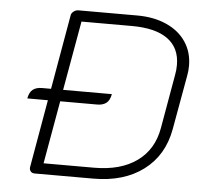

<svg xmlns="http://www.w3.org/2000/svg" viewBox="-51 -754 868 808"><g transform="rotate(5 383.5 -350.0)"><path d="M732 -508Q732 -486 728 -466L687 -237Q667 -125 584 -62.5Q501 0 372 0H124Q113 0 107 -7.5Q101 -15 103 -26L153 -312H66Q71 -339 85.5 -350Q100 -361 124 -361H162L217 -675Q218 -685 227.5 -692.5Q237 -700 248 -700H496Q567 -700 620.5 -676Q674 -652 703 -608.5Q732 -565 732 -508ZM681 -507Q681 -579 629.5 -616.5Q578 -654 478 -654H265L213 -361H419Q414 -334 399.5 -323Q385 -312 361 -312H205L158 -46H371Q483 -46 552 -95.5Q621 -145 637 -237L677 -465Q681 -485 681 -507Z"/></g></svg>

Font: K2D Thin
Style: Italic
Weight: 100
Italic angle: -10°
Designer: Katatrad Aksorn Co.,Ltd.
Foundry: Cadson Demak Co.,Ltd.
Version: Version 1.000; ttfautohint (v1.6)